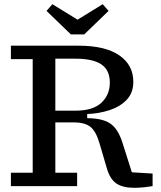

<svg xmlns="http://www.w3.org/2000/svg" viewBox="-20 -888 768 916"><path d="M340 -608H244V-360H340Q424 -360 464 -398Q504 -436 504 -494Q504 -553 464 -580.5Q424 -608 340 -608ZM32 -606V-670H356Q482 -670 549 -624Q616 -578 616 -498Q616 -445 584.5 -412Q553 -379 502.5 -362.5Q452 -346 396 -344V-324Q468 -324 505.5 -299Q543 -274 564 -208L609 -66L708 -60V0Q690 3 667 5.5Q644 8 620 8Q566 8 535.5 -12.5Q505 -33 490 -84L456 -200Q439 -260 412.5 -282Q386 -304 332 -304H244V-64H348V0H32V-64H136V-606ZM230 -868 350 -794 470 -868 498 -836 382 -724H318L202 -836Z"/></svg>

Font: Source Serif 4 Caption
Style: Regular
Weight: 400
Designer: Frank Grießhammer
Foundry: Adobe Systems Incorporated
Version: Version 4.004;hotconv 1.0.117;makeotfexe 2.5.65602